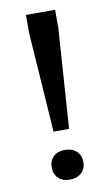

<svg xmlns="http://www.w3.org/2000/svg" viewBox="-75 -646 398 693"><g transform="rotate(-10 124.5 -299.5)"><path d="M96 -174 71 -540V-606H178V-540L153 -174ZM124 7Q98 7 82.5 -8Q67 -23 67 -47Q67 -72 82.5 -87Q98 -102 124 -102Q151 -102 167 -87Q183 -72 183 -47Q183 -23 167 -8Q151 7 124 7Z"/></g></svg>

Font: Rasa Medium
Style: Regular
Weight: 500
Designer: Anna Giedrys (Yrsa+Rasa design), David Brezina (Yrsa art-direction, Rasa art-direction, design)
Foundry: Rosetta Type Foundry
Version: Version 2.004